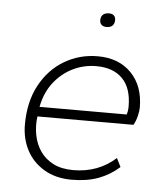

<svg xmlns="http://www.w3.org/2000/svg" viewBox="-49 -696 659 751"><g transform="rotate(5 280.0 -320.5)"><path d="M260 10Q197 10 151.5 -17Q106 -44 82.5 -89Q59 -134 59 -189Q59 -279 94.5 -344.5Q130 -410 189.5 -445Q249 -480 320 -480Q403 -480 452 -429.5Q501 -379 501 -294Q501 -281 496 -260.5Q491 -240 482 -225H105Q100 -187 107 -151.5Q114 -116 133 -88.5Q152 -61 184 -44.5Q216 -28 263 -28Q311 -28 353 -43.5Q395 -59 429 -90L446 -56Q409 -23 364 -6.5Q319 10 260 10ZM110 -263H452Q457 -276 457 -295Q457 -367 420.5 -404Q384 -441 318 -441Q269 -441 226 -420Q183 -399 152 -359.5Q121 -320 110 -263ZM344 -597Q331 -597 324 -603.5Q317 -610 317 -621Q317 -636 325.5 -643.5Q334 -651 349 -651Q362 -651 368.5 -644.5Q375 -638 375 -627Q375 -613 367 -605Q359 -597 344 -597Z"/></g></svg>

Font: Gantari ExtraLight
Style: Italic
Weight: 250
Italic angle: -10°
Designer: Anugrah Pasau
Foundry: Lafontype
Version: Version 1.000